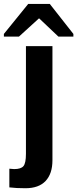

<svg xmlns="http://www.w3.org/2000/svg" viewBox="-64 -767 400 994"><path d="M315.9 -591.3V-577.6H238.3L139.2 -671.4H137.2L34.2 -577.6H-43.9V-591.3L82 -746.6H193.8ZM67.4 207.5Q18.6 207.5 -15.6 203.1V106.4L9.3 108.4Q44.4 108.4 57.4 93Q70.3 77.6 70.3 29.3V-528.3H207.5V62.5Q207.5 132.3 172.1 169.9Q136.7 207.5 67.4 207.5Z"/></svg>

Font: Arial
Style: Bold
Weight: 700
Designer: Steve Matteson
Foundry: Ascender Corporation
Version: Version 2.00.3